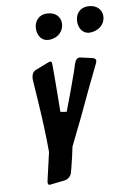

<svg xmlns="http://www.w3.org/2000/svg" viewBox="-104 -1065 779 1111"><g transform="rotate(-10 285.5 -510.0)"><path d="M479 -848C526 -848 571 -879 571 -931C571 -966 544 -1000 491 -1000C441 -1000 416 -963 416 -922C416 -884 437 -848 479 -848ZM238 -848C292 -848 328 -885 328 -931C328 -966 303 -1000 248 -1000C199 -1000 174 -962 174 -922C174 -884 195 -848 238 -848ZM185 -31C206 -34 225 -50 230 -72L236 -95C246 -134 257 -179 264 -216C316 -320 367 -426 416 -532L482 -668C484 -673 486 -678 486 -682C486 -687 484 -696 469 -700C447 -705 424 -710 402 -715C397 -716 395 -717 393 -717C383 -717 370 -710 364 -690L358 -674C356 -667 354 -660 351 -653L346 -636C343 -629 340 -622 338 -614V-615C315 -548 284 -468 266 -420L230 -426C230 -447 231 -477 231 -504C231 -539 232 -579 232 -625V-704C232 -717 229 -723 223 -723C221 -723 218 -722 213 -721C187 -711 160 -700 133 -690C113 -682 106 -664 105 -639L113 -517C120 -413 125 -309 125 -209L87 -44C86 -40 86 -37 86 -35C86 -28 89 -21 96 -21L94 -20L99 -21H96L100 -22H104Z"/></g></svg>

Font: Bangerz
Style: Regular
Weight: 400
Designer: vernon adams
Foundry: Vernon Adams
Version: Version 2.10;December 28, 2023;FontCreator 13.0.0.2683 64-bi